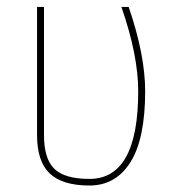

<svg xmlns="http://www.w3.org/2000/svg" viewBox="-20 -540 540 569"><path d="M245.1 9.8Q165 9.8 127.4 -25.9Q89.8 -61.5 89.8 -139.6V-519.5H110.4V-139.6Q110.4 -69.3 141.1 -39.6Q171.9 -9.8 245.1 -9.8Q389.6 -9.8 389.6 -269.5Q389.6 -376 339.8 -519.5H361.3Q410.2 -377 410.2 -269.5Q410.2 -128.9 366.7 -59.6Q323.2 9.8 245.1 9.8Z"/></svg>

Font: Mgen+ 1mn thin
Style: Regular
Weight: 100
Designer: [Source Han Sans]
Ryoko NISHIZUKA  (kana & ideographs); Paul D. Hunt (Latin, Greek & Cyrillic); Wenlong ZHANG  (bopomofo
Version: Version 1.059.20150602